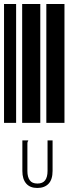

<svg xmlns="http://www.w3.org/2000/svg" viewBox="-20 -610 370 953"><path d="M0 0V-590H60V0ZM90 0V-590H180V0ZM210 0V-590H300V0ZM165 323Q129 323 110 301Q91 279 91 239V87H120V90Q117 92 117 95Q116 97 116 104V239Q116 269 128 285Q139 301 166 301Q192 301 204 285Q216 269 216 238V87H241V238Q241 281 221 302Q201 323 165 323Z"/></svg>

Font: Libre Barcode 128 Text
Style: Regular
Weight: 400
Version: Version 1.005; ttfautohint (v1.8.3)